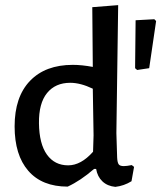

<svg xmlns="http://www.w3.org/2000/svg" viewBox="-20 -722 629 749"><path d="M441 -702 434 -203 437 -107Q438 -88 443 -81Q448 -74 463 -74Q474 -74 494 -78L503 -71L493 -15Q464 3 430 7Q399 4 379.5 -14.5Q360 -33 355 -63H347Q294 -17 244 6Q144 6 90.5 -55.5Q37 -117 37 -229Q37 -344 97 -406.5Q157 -469 264 -469Q299 -469 342 -461L340 -694ZM582 -647 589 -640 562 -456 515 -449 507 -456 509 -643ZM254 -399Q196 -399 163.5 -359Q131 -319 132 -241Q133 -161 163 -119Q193 -77 246 -77Q296 -77 343 -130L345 -194L342 -376Q294 -399 254 -399Z"/></svg>

Font: Alegreya Sans Medium
Style: Regular
Weight: 500
Designer: Juan Pablo del Peral
Foundry: Huerta Tipografica
Version: Version 2.007